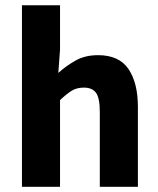

<svg xmlns="http://www.w3.org/2000/svg" viewBox="-20 -721 611 741"><path d="M64.7 0V-700.6H211.7V-529.4L205.1 -439.6Q233.4 -465.4 270.5 -486.7Q307.6 -508.1 358.3 -508.1Q439.7 -508.1 475.9 -454.6Q512.2 -401 512.2 -308V0H365.2V-289.2Q365.2 -342.8 350.5 -362.9Q335.9 -382.9 303.5 -382.9Q275.8 -382.9 256.1 -370.4Q236.4 -358 211.7 -334.7V0Z"/></svg>

Font: Source Sans 3 Variable
Style: Regular
Weight: 200
Designer: Paul D. Hunt
Foundry: Adobe Systems Incorporated
Version: Version 3.026